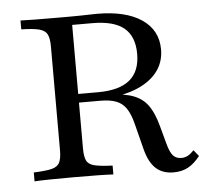

<svg xmlns="http://www.w3.org/2000/svg" viewBox="-46 -619 730 679"><g transform="rotate(-5 319.0 -280.0)"><path d="M50.8 0V-31.5Q93.5 -33.1 114.5 -38.3Q135.5 -43.5 142.7 -58.1Q150 -72.6 150 -100.8V-470.2Q150 -499.2 142.7 -513.3Q135.5 -527.4 114.5 -533.1Q93.5 -538.7 50.8 -539.5V-571Q69.4 -570.2 102.4 -569.8Q135.5 -569.4 182.3 -569.4Q206.5 -569.4 227.4 -569.4Q248.4 -569.4 266.5 -569.8Q284.7 -570.2 299.2 -570.6Q313.7 -571 321.8 -571Q424.2 -571 480.6 -532.7Q537.1 -494.4 537.1 -425.8Q537.1 -378.2 508.5 -343.5Q479.8 -308.9 427.8 -289.9Q375.8 -271 304 -271H193.5V-294.4H301.6Q377.4 -294.4 414.5 -325Q451.6 -355.6 451.6 -417.7Q451.6 -479.8 415.3 -509.7Q379 -539.5 303.2 -539.5H231.5V-100.8Q231.5 -72.6 238.3 -58.1Q245.2 -43.5 266.5 -38.3Q287.9 -33.1 330.6 -31.5V0Q291.9 -2.4 190.3 -2.4Q91.1 -2.4 50.8 0ZM543.5 11.3Q504.8 11.3 481 -10.5Q457.3 -32.3 445.2 -78.2L421.8 -170.2Q412.9 -206.5 399.2 -226.6Q385.5 -246.8 363.7 -255.2Q341.9 -263.7 306.5 -263.7H200V-284.7H298.4Q369.4 -284.7 410.5 -273.8Q451.6 -262.9 473.8 -235.1Q496 -207.3 509.7 -155.6L527.4 -90.3Q535.5 -60.5 546.4 -48.8Q557.3 -37.1 575.8 -37.1Q587.9 -37.1 598.4 -42.7Q608.9 -48.4 620.2 -60.5L637.9 -38.7Q617.7 -12.9 595.6 -0.8Q573.4 11.3 543.5 11.3Z"/></g></svg>

Font: Playfair 12pt
Style: Regular
Weight: 400
Designer: Claus Eggers Sørensen
Foundry: Claus Eggers Sørensen
Version: Version 2.000;gftools[0.9.28]